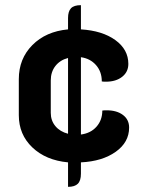

<svg xmlns="http://www.w3.org/2000/svg" viewBox="-20 -622 558 745"><path d="M294 8V52Q294 79 282 91Q270 103 244 103V8Q158 0 105.5 -50Q53 -100 53 -175V-315Q53 -394 105.5 -447Q158 -500 244 -508V-552Q244 -578 255.5 -590Q267 -602 294 -602V-508Q377 -503 427.5 -466.5Q478 -430 478 -374Q478 -343 454 -324Q430 -305 391 -305Q380 -305 375 -306Q375 -344 352.5 -369.5Q330 -395 294 -400V-100Q332 -105 354.5 -130.5Q377 -156 377 -193Q383 -194 394 -194Q433 -194 457 -176Q481 -158 481 -127Q481 -70 429 -33Q377 4 294 8ZM244 -103V-397Q213 -389 195 -366Q177 -343 177 -310V-184Q177 -154 195 -132.5Q213 -111 244 -103Z"/></svg>

Font: K2D
Style: Bold
Weight: 700
Designer: Katatrad Aksorn Co.,Ltd.
Foundry: Cadson Demak Co.,Ltd.
Version: Version 1.000; ttfautohint (v1.6)